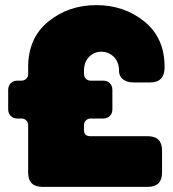

<svg xmlns="http://www.w3.org/2000/svg" viewBox="-20 -730 675 750"><path d="M501 -408Q475 -408 460 -420.5Q445 -433 445 -452Q445 -488 424.5 -508Q404 -528 376 -528Q348 -528 328 -508Q308 -488 308 -452V-441Q308 -430 315.5 -422.5Q323 -415 333 -415H383Q399 -415 409 -405Q419 -395 419 -379V-303Q419 -287 409 -277Q399 -267 383 -267H334Q323 -267 315.5 -259.5Q308 -252 308 -242V-223Q308 -198 333 -198H557Q613 -198 613 -142V-56Q613 0 557 0H146Q90 0 90 -56V-241Q90 -252 82.5 -259.5Q75 -267 65 -267H48Q32 -267 22 -277Q12 -287 12 -303V-379Q12 -395 22 -405Q32 -415 48 -415H64Q75 -415 82.5 -422.5Q90 -430 90 -440V-468Q90 -582 169 -646Q248 -710 356 -710Q465 -710 544 -646Q623 -582 623 -468Q623 -408 567 -408Z"/></svg>

Font: LT Crewmate
Style: Regular
Weight: 400
Designer: Daniel Lyons
Foundry: LyonsType
Version: Version 1.001;FEAKit 1.0